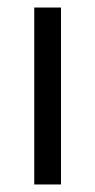

<svg xmlns="http://www.w3.org/2000/svg" viewBox="-20 -490 252 510"><path d="M71 0V-470H142V0Z"/></svg>

Font: Outfit Thin Light
Style: Regular
Weight: 300
Version: Version 1.100;gftools[0.9.27]